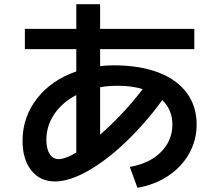

<svg xmlns="http://www.w3.org/2000/svg" viewBox="-20 -831 1040 911"><path d="M98 -694H342V-811H455V-694H902V-598H455V-517Q483 -521 520 -521Q642 -521 730.5 -487.5Q819 -454 866 -390.5Q913 -327 913 -240Q913 -166 877.5 -102.5Q842 -39 778 3.5Q714 46 632 60L596 -39Q689 -55 743.5 -109.5Q798 -164 798 -240Q798 -310 750 -356Q668 -244 575.5 -156Q483 -68 395.5 -19Q308 30 241 30Q170 30 128.5 -22.5Q87 -75 87 -163Q87 -276 156 -364Q225 -452 342 -492V-598H98ZM258 -76Q289 -76 342 -107V-380Q276 -346 238 -290Q200 -234 200 -167Q200 -125 215.5 -100.5Q231 -76 258 -76ZM657 -408Q608 -424 538 -424Q491 -424 455 -417V-192Q565 -288 657 -408Z"/></svg>

Font: Enso SemiBold
Style: Regular
Weight: 600
Designer: Coji Morishita
Foundry: UNDERFOREST DESIGN
Version: Version 1.000